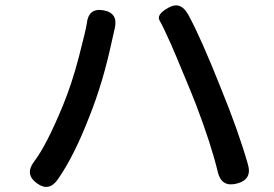

<svg xmlns="http://www.w3.org/2000/svg" viewBox="-20 -721 1040 728"><path d="M200 -42Q166 8 120 -26Q73 -60 109 -108Q156 -169 219 -322Q253 -405 279 -505Q306 -609 309 -631Q315 -692 372 -682Q429 -672 415 -613Q409 -589 403 -560Q370 -407 320 -282Q262 -131 200 -42ZM878 -25Q820 -10 806 -68Q781 -173 723 -325Q712 -353 701 -380L652 -498Q641 -525 629 -552Q598 -621 585 -643.5Q572 -666 619 -692Q665 -718 694 -665Q742 -577 817 -388Q884 -224 920 -98Q937 -40 878 -25Z"/></svg>

Font: Resource Han Rounded JP Medium
Style: Regular
Weight: 500
Designer: Cyano Hao (round all glyphs); Ryoko NISHIZUKA 西塚涼子 (kana, bopomofo & ideographs); Paul D. Hunt (Latin, Greek & Cyrillic)
Foundry: Cyano Hao
Version: 0.990